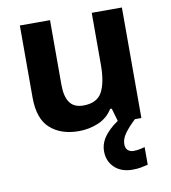

<svg xmlns="http://www.w3.org/2000/svg" viewBox="-86 -620 830 934"><g transform="rotate(-10 328.5 -153.0)"><path d="M579 -546V0H465L445 -70H437Q411 -28 365.5 -9Q320 10 269 10Q181 10 128 -37.5Q75 -85 75 -190V-546H224V-227Q224 -169 245 -139Q266 -109 312 -109Q380 -109 405 -155.5Q430 -202 430 -289V-546ZM475 111Q475 131 486 141Q497 151 514 151Q530 151 545 148Q560 145 570 142V229Q554 233 536 236.5Q518 240 494 240Q438 240 405 208.5Q372 177 372 128Q372 84 404 46Q436 8 482 -17L547 0Q513 32 494 58.5Q475 85 475 111Z"/></g></svg>

Font: Noto Sans Bengali
Style: Bold
Weight: 700
Designer: Jelle Bosma - Monotype Design Team
Foundry: Monotype Imaging Inc.
Version: Version 2.003; ttfautohint (v1.8.4.7-5d5b)